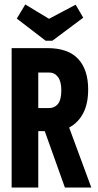

<svg xmlns="http://www.w3.org/2000/svg" viewBox="-20 -838 440 858"><path d="M32 0V-623H192Q284 -623 329 -575Q374 -527 374 -438Q374 -375 352 -332.5Q330 -290 289 -268L388 0H270L180 -252H151V0ZM151 -355H199Q224 -355 239 -373.5Q254 -392 254 -435Q254 -474 239 -494Q224 -514 199 -514H151ZM318 -817 352 -759 214 -656H184L55 -755L93 -818L199 -754Z"/></svg>

Font: Inconsolata Condensed Black
Style: Regular
Weight: 900
Width: 3
Monospace: yes
Designer: Raph Levien, Cyreal, Brenton Simpson
Foundry: Raph Levien, Cyreal, Google
Version: Version 3.001; ttfautohint (v1.8.2.53-6de2)